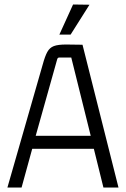

<svg xmlns="http://www.w3.org/2000/svg" viewBox="-20 -834 560 854"><path d="M507 0H440L395 -182L407 -172H113L126 -182L76 0H13L170 -547Q180 -584 190.5 -603Q201 -622 219.5 -629Q238 -636 274 -636L347 -635ZM234 -569 136 -220 129 -230H394L386 -220L297 -578H243Q239 -578 237 -575.5Q235 -573 234 -569ZM244 -680H294L378 -813L305 -814Z"/></svg>

Font: Gemunu Libre ExtraLight Light
Style: Regular
Weight: 300
Version: Version 1.100